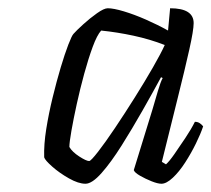

<svg xmlns="http://www.w3.org/2000/svg" viewBox="-20 -795 512 465"><path d="M187 -350Q170 -350 147 -363Q124 -376 106.5 -391.5Q89 -407 87 -414Q86 -445 92 -482.5Q98 -520 107.5 -559Q117 -598 127 -631.5Q137 -665 145.5 -687Q154 -709 158 -713Q165 -721 181.5 -736Q198 -751 215 -763Q232 -775 241 -775Q255 -775 280 -767.5Q305 -760 333.5 -747.5Q362 -735 387 -721L392 -775Q449 -775 449 -739Q449 -722 438.5 -675Q428 -628 410.5 -558Q393 -488 372 -403L382 -397Q390 -404 402.5 -422Q415 -440 429 -461Q443 -482 452 -500Q459 -500 464 -496.5Q469 -493 472 -489Q466 -471 454.5 -447.5Q443 -424 428.5 -401.5Q414 -379 398.5 -364.5Q383 -350 371 -350Q362 -350 347 -356Q332 -362 319 -369.5Q306 -377 304 -383L349 -529Q356 -553 362.5 -575Q369 -597 374 -606L370 -608Q350 -571 325 -527Q300 -483 274.5 -442.5Q249 -402 226 -376Q203 -350 187 -350ZM196 -405Q200 -405 217.5 -427.5Q235 -450 258.5 -485Q282 -520 306.5 -559Q331 -598 350.5 -632Q370 -666 379 -686Q343 -700 303.5 -708.5Q264 -717 225 -721Q215 -710 204.5 -681.5Q194 -653 184 -616.5Q174 -580 166 -543.5Q158 -507 153 -478.5Q148 -450 148 -439Q155 -427 172 -416Q189 -405 196 -405Z"/></svg>

Font: Texturina 72pt 72pt Light
Style: Italic
Weight: 300
Italic angle: -11°
Designer: Guillermo Torres Carreño
Foundry: Omnibus-Type
Version: Version 1.002; ttfautohint (v1.8.3)